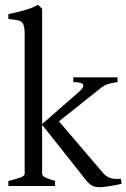

<svg xmlns="http://www.w3.org/2000/svg" viewBox="-20 -777 528 802"><path d="M471 -434Q449 -432 431 -426Q413 -420 393 -403L191 -242L154 -257L307 -391Q328 -409 328 -418.5Q328 -428 315.5 -431Q303 -434 286 -434V-454H471ZM15 0V-21Q47 -29 65 -35.5Q83 -42 83 -51V-633Q83 -662 77.5 -675Q72 -688 57.5 -691.5Q43 -695 15 -698V-718Q49 -725 81.5 -734Q114 -743 139 -757L156 -740V-51Q156 -44 165 -38Q174 -32 210 -21V0ZM488 -9Q460 -3 434 1Q408 5 398 5Q378 5 366 -1Q354 -7 342 -21L155 -257L206 -294L410 -55Q424 -39 440.5 -33.5Q457 -28 485 -30Z"/></svg>

Font: ChillKai
Style: Regular
Weight: 400
Designer: ChillType
Foundry: 寒蝉字型
Version: Version 2.000